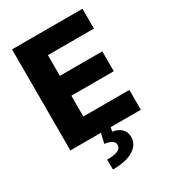

<svg xmlns="http://www.w3.org/2000/svg" viewBox="-227 -844 1070 1197"><g transform="rotate(-30 308.5 -245.5)"><path d="M562.1 -727.3V-584.5H230.8V-435.4H536.2V-292.3H230.8V-142.8H562.1V0H344.8L339.5 29.1Q379.3 34.8 402.3 57.2Q425.4 79.5 425.8 116.1Q426.1 170.8 373.2 203.5Q320.7 235.8 225.5 235.8L224.8 164.4Q274.9 164.4 300.8 153.4Q326.7 142.4 327.8 120Q329.9 79.9 258.9 70.3L274.9 0H55V-727.3Z"/></g></svg>

Font: Inter P Extra Bold
Style: Regular
Weight: 800
Designer: Rasmus Andersson
Foundry: rsms
Version: Version 3.018;git-588b23468